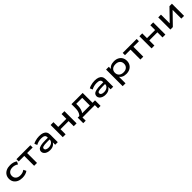

<svg xmlns="http://www.w3.org/2000/svg" viewBox="757 -2906 5491 5491"><g transform="rotate(-45 3502.5 -160.5)"><path d="M364 9Q274 9 207 -22.5Q140 -54 103 -111Q66 -168 66 -245Q66 -322 103 -380Q140 -438 207 -469.5Q274 -501 365 -501Q431 -501 487.5 -484Q544 -467 582 -436L542 -354Q505 -380 462.5 -394Q420 -408 373 -408Q285 -408 234.5 -364Q184 -320 184 -245Q184 -170 234.5 -127Q285 -84 373 -84Q420 -84 462.5 -98Q505 -112 540 -138L581 -55Q542 -25 486.5 -8Q431 9 364 9Z M840 0V-400H616V-492H1180V-400H956V0Z M1484 9Q1420 9 1370.5 -11Q1321 -31 1293 -66.5Q1265 -102 1265 -147Q1265 -194 1295.5 -226Q1326 -258 1396 -274.5Q1466 -291 1583 -291H1703V-220H1587Q1525 -220 1485 -215.5Q1445 -211 1421.5 -203Q1398 -195 1388.5 -181.5Q1379 -168 1379 -150Q1379 -114 1412.5 -94Q1446 -74 1503 -74Q1553 -74 1594.5 -91Q1636 -108 1660.5 -138.5Q1685 -169 1685 -207V-316Q1685 -366 1647.5 -389Q1610 -412 1537 -412Q1479 -412 1425.5 -398.5Q1372 -385 1325 -358L1290 -440Q1324 -460 1365.5 -473.5Q1407 -487 1453 -494Q1499 -501 1543 -501Q1625 -501 1681 -479.5Q1737 -458 1766.5 -414Q1796 -370 1796 -301V0H1691V-110L1699 -111Q1682 -76 1653 -48.5Q1624 -21 1582 -6Q1540 9 1484 9Z M1998 0V-492H2113V-299H2441V-492H2557V0H2441V-207H2113V0Z M2695 131V-93H2761Q2790 -125 2807.5 -161Q2825 -197 2833 -243.5Q2841 -290 2841 -351V-492H3295V-93H3395V131H3295V0H2795V131ZM2873 -92H3186V-402H2944V-327Q2943 -259 2925 -197Q2907 -135 2873 -92Z M3726 9Q3662 9 3612.5 -11Q3563 -31 3535 -66.5Q3507 -102 3507 -147Q3507 -194 3537.5 -226Q3568 -258 3638 -274.5Q3708 -291 3825 -291H3945V-220H3829Q3767 -220 3727 -215.5Q3687 -211 3663.5 -203Q3640 -195 3630.5 -181.5Q3621 -168 3621 -150Q3621 -114 3654.5 -94Q3688 -74 3745 -74Q3795 -74 3836.5 -91Q3878 -108 3902.5 -138.5Q3927 -169 3927 -207V-316Q3927 -366 3889.5 -389Q3852 -412 3779 -412Q3721 -412 3667.5 -398.5Q3614 -385 3567 -358L3532 -440Q3566 -460 3607.5 -473.5Q3649 -487 3695 -494Q3741 -501 3785 -501Q3867 -501 3923 -479.5Q3979 -458 4008.5 -414Q4038 -370 4038 -301V0H3933V-110L3941 -111Q3924 -76 3895 -48.5Q3866 -21 3824 -6Q3782 9 3726 9Z M4241 180V-492H4352V-388H4344Q4367 -441 4426 -471Q4485 -501 4564 -501Q4649 -501 4711 -469Q4773 -437 4807 -380Q4841 -323 4841 -246Q4841 -171 4807 -113.5Q4773 -56 4711.5 -23.5Q4650 9 4564 9Q4485 9 4427.5 -21Q4370 -51 4348 -102H4356V180ZM4539 -80Q4626 -80 4675 -126Q4724 -172 4724 -247Q4724 -322 4675 -366.5Q4626 -411 4539 -411Q4452 -411 4403 -366.5Q4354 -322 4354 -247Q4354 -172 4403 -126Q4452 -80 4539 -80Z M5138 0V-400H4914V-492H5478V-400H5254V0Z M5589 0V-492H5704V-299H6032V-492H6148V0H6032V-207H5704V0Z M6351 0V-492H6462V-113H6437L6805 -492H6904V0H6793V-379H6819L6450 0Z"/></g></svg>

Font: Nunito Sans 10pt Expanded SemiBold
Style: Regular
Weight: 600
Width: 7
Designer: Vernon Adams
Foundry: Vernon Adams
Version: Version 3.101;gftools[0.9.27]